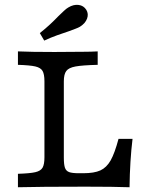

<svg xmlns="http://www.w3.org/2000/svg" viewBox="-20 -787 599 807"><path d="M166.8 -125.8V-445.2Q166.8 -475.1 158.9 -488.8Q151 -502.5 128.5 -507.7Q106 -512.9 55.4 -514.5V-571Q108.5 -568.5 208.3 -568.5Q296.9 -568.6 331.7 -569.4Q361.6 -569.4 390.6 -571V-514.5Q326.3 -512.9 297.5 -507.6Q268.8 -502.4 258.6 -488.6Q248.3 -474.9 248.3 -445.2V-124.6Q248.3 -95.3 253 -81.8Q257.7 -68.4 270.7 -63.6Q283.6 -58.9 311.9 -58.9H329.8Q376 -58.9 402 -70.8Q427.9 -82.7 445 -112.7Q462 -142.8 478.2 -203.4H537.1Q525.9 -112.1 524.5 0Q458.7 -2.4 339.5 -2.4Q145.6 -2.4 55.4 0V-56.5Q106 -58.1 128.5 -63.3Q151 -68.5 158.9 -82.2Q166.8 -95.9 166.8 -125.8ZM268.8 -655.5Q283.4 -661 296.4 -665.8Q309.4 -670.6 316.3 -674.8Q338.6 -688.9 345.9 -708.7Q353.2 -728.5 342.9 -745.5Q331.6 -763.6 310.4 -766.3Q289.2 -769 267.1 -755.6Q259.3 -751.3 248.8 -741.4Q238.4 -731.4 226 -719.7Q209.8 -702.7 190.8 -685Q171.9 -667.3 147.4 -647.9L165.9 -616.4Q193.7 -629.3 219.9 -638.7Q246.1 -648.1 268.8 -655.5Z"/></svg>

Font: Playfair Micro SmCond SmLight
Style: Regular
Weight: 360
Width: 4
Designer: Claus Eggers Sørensen
Foundry: Claus Eggers Sørensen
Version: Version 2.100;Glyphs 3.2 (3219)